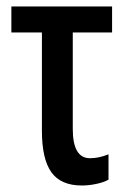

<svg xmlns="http://www.w3.org/2000/svg" viewBox="-20 -560 390 591"><path d="M232 11Q167 11 138 -30Q109 -71 109 -157V-460H15V-540H325V-460H204V-163Q204 -73 257 -73Q271 -73 285 -76Q299 -79 314 -85V-7Q300 1 277 6Q254 11 232 11Z"/></svg>

Font: Noto Sans ExtraCondensed Medium
Style: Regular
Weight: 500
Width: 2
Designer: Monotype Design Team
Foundry: Monotype Imaging Inc.
Version: Version 2.013; ttfautohint (v1.8.4.7-5d5b)